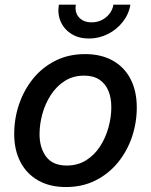

<svg xmlns="http://www.w3.org/2000/svg" viewBox="-20 -774 634 806"><path d="M256.8 11.2Q189 11.2 140.4 -16.4Q91.8 -43.9 65.7 -94.2Q39.6 -144.5 39.6 -211.4Q39.6 -276.4 60.1 -336.4Q80.6 -396.5 119.1 -444.1Q157.7 -491.7 212.9 -519.3Q268.1 -546.9 336.9 -546.9Q404.8 -546.9 453.6 -519.5Q502.4 -492.2 528.3 -441.7Q554.2 -391.1 554.2 -323.2Q554.2 -258.3 533.7 -198.2Q513.2 -138.2 474.1 -90.8Q435.1 -43.5 380.1 -16.1Q325.2 11.2 256.8 11.2ZM259.8 -79.1Q306.6 -79.1 341.8 -101.3Q377 -123.5 400.4 -159.9Q423.8 -196.3 435.5 -239.5Q447.3 -282.7 447.3 -323.7Q447.3 -362.8 435.1 -392.6Q422.9 -422.4 397.5 -439.5Q372.1 -456.5 333 -456.5Q287.1 -456.5 252.2 -434.3Q217.3 -412.1 193.6 -375.7Q169.9 -339.4 158 -296.1Q146 -252.9 146 -210.9Q146 -153.3 173.8 -116.2Q201.7 -79.1 259.8 -79.1ZM353 -612.3Q311 -612.3 280.3 -631.3Q249.5 -650.4 235.1 -682.6Q220.7 -714.8 227.1 -754.4H298.3Q293 -721.7 311.8 -700.9Q330.6 -680.2 364.7 -680.2Q387.7 -680.2 407 -689.7Q426.3 -699.2 439.5 -716.1Q452.6 -732.9 456.1 -754.4H527.3Q521 -714.8 495.6 -682.4Q470.2 -649.9 432.9 -631.1Q395.5 -612.3 353 -612.3Z"/></svg>

Font: Inter 18pt Medium
Style: Italic
Weight: 500
Italic angle: -9.3988°
Designer: Rasmus Andersson
Foundry: rsms
Version: Version 4.001;git-66647c0bb